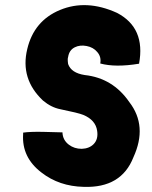

<svg xmlns="http://www.w3.org/2000/svg" viewBox="-20 -722 590 747"><path d="M520 -474Q429 -459 370 -475Q375 -501 358 -520Q343 -538 317 -543Q291 -548 271 -538Q249 -527 245 -500Q242 -493 245 -473Q257 -438 310 -430Q419 -418 483 -325Q555 -232 499 -110Q452 10 306 5Q210 3 141 -51Q64 -110 70 -200V-206Q97 -210 147 -209L223 -207Q224 -177 248 -159Q269 -143 298 -143Q327 -144 344 -161Q363 -180 358 -213Q352 -255 304 -275Q284 -283 215 -297Q179 -304 147 -331Q58 -415 86 -531Q112 -641 213 -683Q316 -726 435 -672Q547 -614 521 -474Z"/></svg>

Font: Londrina Solid
Style: Regular
Weight: 400
Designer: Marcelo Magalhaes
Foundry: Marcelo Magalh„es
Version: Version 1.001 2011